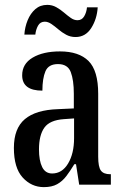

<svg xmlns="http://www.w3.org/2000/svg" viewBox="-20 -758 505 788"><path d="M160 10Q109 10 73 -29.5Q37 -69 37 -151Q37 -231 82 -269Q127 -307 218 -310L283 -313V-373Q283 -429 270.5 -462Q258 -495 218 -495Q179 -495 166.5 -465.5Q154 -436 154 -386Q71 -386 71 -449Q71 -496 114 -521.5Q157 -547 226 -547Q304 -547 343.5 -507.5Q383 -468 383 -373V-115Q383 -73 394 -58Q405 -43 432 -43H435V0H305L292 -84H285Q268 -56 252 -35Q236 -14 214.5 -2Q193 10 160 10ZM194 -46Q235 -46 259.5 -87Q284 -128 284 -191V-272L242 -269Q184 -265 162 -234Q140 -203 140 -145Q140 -99 153 -72.5Q166 -46 194 -46ZM290 -606Q269 -606 251.5 -615.5Q234 -625 219.5 -637.5Q205 -650 191 -659.5Q177 -669 164 -669Q145 -669 136 -652.5Q127 -636 125 -616H80Q82 -647 93.5 -675Q105 -703 125 -720.5Q145 -738 174 -738Q194 -738 211 -728.5Q228 -719 242.5 -706.5Q257 -694 270.5 -684.5Q284 -675 298 -675Q316 -675 325.5 -691Q335 -707 337 -728H381Q378 -680 354.5 -643Q331 -606 290 -606Z"/></svg>

Font: Noto Serif Hebrew ExtraCondensed Medium
Style: Regular
Weight: 500
Width: 2
Designer: Monotype Design Team
Foundry: Monotype Imaging Inc.
Version: Version 2.004; ttfautohint (v1.8.4.7-5d5b)